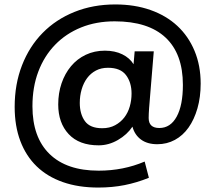

<svg xmlns="http://www.w3.org/2000/svg" viewBox="-20 -730 969 864"><path d="M650 70Q596 92 540.5 103Q485 114 422 114Q333 114 263 89.5Q193 65 145 18.5Q97 -28 71.5 -95.5Q46 -163 46 -249Q46 -351 79 -436Q112 -521 172 -582Q232 -643 315.5 -676.5Q399 -710 499 -710Q586 -710 657 -685Q728 -660 778 -613.5Q828 -567 855.5 -501Q883 -435 883 -354Q883 -293 868.5 -242.5Q854 -192 828.5 -156Q803 -120 767 -100.5Q731 -81 688 -81Q643 -81 614.5 -102Q586 -123 576 -160Q552 -124 510.5 -100Q469 -76 424 -76Q336 -76 289 -126.5Q242 -177 242 -260Q242 -311 257 -355Q272 -399 299.5 -432Q327 -465 366 -483.5Q405 -502 452 -502Q497 -502 530.5 -485.5Q564 -469 581 -441L586 -499H672L655 -293Q653 -270 651 -243.5Q649 -217 649 -199Q649 -154 697 -154Q747 -154 775 -205Q803 -256 803 -348Q803 -488 725 -561Q647 -634 496 -634Q413 -634 345 -606.5Q277 -579 228 -528.5Q179 -478 152.5 -408Q126 -338 126 -252Q126 -112 203 -37Q280 38 424 38Q535 38 631 -3ZM440 -153Q473 -153 498 -166.5Q523 -180 539.5 -201.5Q556 -223 564 -251Q572 -279 572 -309Q572 -359 547 -392Q522 -425 466 -425Q435 -425 411.5 -412.5Q388 -400 372 -378.5Q356 -357 347.5 -328Q339 -299 339 -267Q339 -217 362 -185Q385 -153 440 -153Z"/></svg>

Font: Geist Med
Style: Regular
Weight: 400
Designer: Basement.studio, Andrés Briganti, Mateo Zaragoza
Foundry: Basement.studio, Vercel, Andrés Briganti, Guido Ferreyra, Mateo Zaragoza
Version: Version 1.401